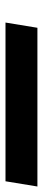

<svg xmlns="http://www.w3.org/2000/svg" viewBox="215 -291 156 698"><g transform="rotate(-90 293.0 58.0)"><path d="M-36 116 -17 0H560L541 116Z"/></g></svg>

Font: Nunito Sans 10pt Expanded Black
Style: Italic
Weight: 900
Width: 7
Italic angle: -9°
Designer: Vernon Adams
Foundry: Vernon Adams
Version: Version 3.101;gftools[0.9.27]